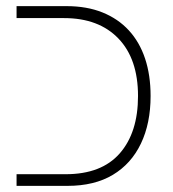

<svg xmlns="http://www.w3.org/2000/svg" viewBox="-20 -606 565 626"><path d="M34 0V-38H194Q311 -38 370.5 -106Q430 -174 430 -293Q430 -414 366 -480.5Q302 -547 189 -547H34V-586H197Q263 -586 314 -565.5Q365 -545 400 -507Q435 -469 453 -415Q471 -361 471 -293Q471 -204 439.5 -138Q408 -72 348 -36Q288 0 200 0Z"/></svg>

Font: Noto Sans Hebrew ExtraLight
Style: Regular
Weight: 250
Designer: Monotype Design Team
Foundry: Monotype Imaging Inc.
Version: Version 2.003